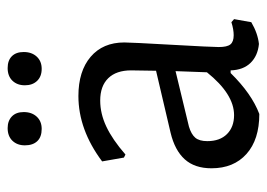

<svg xmlns="http://www.w3.org/2000/svg" viewBox="-118 -573 698 502"><g transform="rotate(-90 231.0 -322.0)"><path d="M371 -346Q371 -329 365 -223Q359 -117 359 -99Q359 -77 366 -68.5Q373 -60 390 -60Q405 -60 424 -66L432 -59L424 -14Q395 3 367 6Q336 3 317.5 -16Q299 -35 298 -68H291Q237 -13 184 7Q117 7 79.5 -26.5Q42 -60 42 -118Q42 -162 65.5 -188Q89 -214 135 -225L297 -263L298 -328Q298 -367 277.5 -388Q257 -409 219 -409Q185 -409 151 -393Q117 -377 78 -343L70 -347L60 -404Q143 -466 231 -466Q296 -466 333.5 -434Q371 -402 371 -346ZM151 -177Q131 -171 122 -160.5Q113 -150 113 -129Q113 -96 131.5 -77.5Q150 -59 181 -59Q236 -59 293 -130L296 -212ZM189 -609Q189 -588 177 -575Q165 -562 145 -562Q124 -562 113 -573.5Q102 -585 102 -606Q102 -626 114 -638.5Q126 -651 147 -651Q166 -651 177.5 -640Q189 -629 189 -609ZM346 -609Q346 -588 334 -575Q322 -562 302 -562Q282 -562 270.5 -574Q259 -586 259 -606Q259 -626 271 -638.5Q283 -651 304 -651Q324 -651 335 -640Q346 -629 346 -609Z"/></g></svg>

Font: Alegreya Sans
Style: Regular
Weight: 400
Designer: Juan Pablo del Peral
Foundry: Huerta Tipografica
Version: Version 2.008; ttfautohint (v1.6)